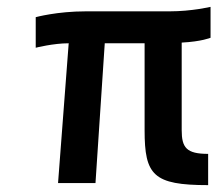

<svg xmlns="http://www.w3.org/2000/svg" viewBox="-20 -533 633 559"><path d="M401 -154C401 -23 426 6 586 6V-85C523 -85 509 -103 509 -154V-409C567 -412 593 -423 593 -423V-513C593 -513 538 -500 474 -500H230C146 -500 84 -483 84 -483V-394C84 -394 135 -407 180 -407L149 0H258L285 -407H401V-154Z"/></svg>

Font: RazerF5 SemiBold
Style: Italic
Weight: 600
Foundry: Razer Inc.
Version: Version 2